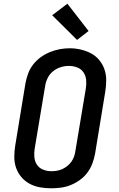

<svg xmlns="http://www.w3.org/2000/svg" viewBox="-20 -1006 640 1034"><path d="M255 8Q224 8 194 2.5Q164 -3 138.5 -17Q113 -31 94.5 -53Q76 -75 66.5 -102.5Q57 -130 57 -160.5Q57 -191 62 -222L117 -557Q122 -584 131.5 -610Q141 -636 158.5 -658.5Q176 -681 199.5 -698Q223 -715 249 -725.5Q275 -736 301.5 -741Q328 -746 355 -746Q386 -746 415.5 -739Q445 -732 470.5 -718.5Q496 -705 514.5 -682.5Q533 -660 542.5 -632.5Q552 -605 552 -574.5Q552 -544 547 -513L492 -178Q487 -152 477.5 -126Q468 -100 451 -77Q434 -54 410.5 -37Q387 -20 361 -9.5Q335 1 308 4.5Q281 8 255 8ZM256 -84Q272 -84 287 -86.5Q302 -89 316 -95.5Q330 -102 343 -112.5Q356 -123 365 -136Q374 -149 379 -163.5Q384 -178 386 -193L442 -528Q446 -551 444 -574.5Q442 -598 429.5 -616.5Q417 -635 395.5 -643Q374 -651 351 -651Q328 -651 306 -644Q284 -637 265.5 -622Q247 -607 236.5 -585.5Q226 -564 223 -542L167 -207Q163 -184 165 -160.5Q167 -137 179 -119Q191 -101 212 -92.5Q233 -84 256 -84ZM395 -791 261 -924 343 -986 457 -839Z"/></svg>

Font: Iosevka Curly Slab SmBdEx
Style: Italic
Weight: 600
Width: 7
Italic angle: -9°
Monospace: yes
Designer: Belleve Invis
Foundry: Belleve Invis
Version: Version 11.1.0; ttfautohint (v1.8.3)